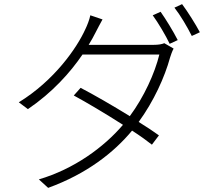

<svg xmlns="http://www.w3.org/2000/svg" viewBox="-20 -854 1040 929"><path d="M409 -637C422 -658 433 -678 442 -696C451 -713 464 -739 476 -760L417 -780C413 -759 401 -729 394 -715C352 -621 242 -464 71 -359L115 -326C233 -406 320 -503 379 -590H751C729 -500 677 -385 608 -292C524 -344 430 -398 370 -429L337 -392C396 -360 491 -304 575 -250C482 -141 338 -36 168 14L213 55C400 -13 531 -116 619 -222C658 -197 691 -173 715 -154L749 -199C724 -217 690 -240 651 -264C724 -364 777 -481 803 -576C806 -587 814 -608 820 -619L775 -645C763 -640 747 -637 723 -637ZM719 -780C746 -743 782 -682 801 -642L840 -660C818 -703 782 -762 757 -797ZM824 -817C853 -780 886 -724 908 -680L947 -698C927 -736 888 -798 861 -834Z"/></svg>

Font: Noto Sans JP Light
Style: Regular
Weight: 300
Designer: Ryoko NISHIZUKA (kana & ideographs); Paul D. Hunt (Latin, Greek & Cyrillic); Wenlong ZHANG (bopomofo); Sandoll Communica
Foundry: Adobe Systems Incorporated
Version: Version 1.004;PS 1.004;hotconv 1.0.82;makeotf.lib2.5.63406